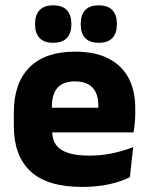

<svg xmlns="http://www.w3.org/2000/svg" viewBox="-20 -704 570 736"><path d="M295 12.5Q161 12.5 97 -47.2Q33 -107 33 -221.5V-272.5Q33 -385.5 93 -445.8Q153 -506 267.5 -506Q344.5 -506 395.8 -479.8Q447 -453.5 472.8 -405Q498.5 -356.5 498.5 -288.5V-272Q498.5 -253 496.8 -233.2Q495 -213.5 492 -196.5H354Q356 -225.5 356.5 -251.2Q357 -277 357 -298Q357 -328.5 347.5 -349.2Q338 -370 318.2 -381Q298.5 -392 267.5 -392Q221.5 -392 200.2 -367.2Q179 -342.5 179 -297V-252L180 -235.5V-200.5Q180 -181.5 186.2 -164.5Q192.5 -147.5 208.2 -134.8Q224 -122 251.8 -114.8Q279.5 -107.5 322.5 -107.5Q368 -107.5 410 -116.2Q452 -125 490.5 -140L478 -25Q444 -7.5 397.5 2.5Q351 12.5 295 12.5ZM461 -196.5H114V-291H461ZM183.5 -540Q149 -540 131.8 -558.2Q114.5 -576.5 114.5 -609.5V-613.5Q114.5 -647 131.8 -665.2Q149 -683.5 183.5 -683.5Q219 -683.5 236.2 -665.2Q253.5 -647 253.5 -613.5V-609.5Q253.5 -576.5 236.2 -558.2Q219 -540 183.5 -540ZM358.5 -540Q323.5 -540 306.5 -558.2Q289.5 -576.5 289.5 -609.5V-613.5Q289.5 -647 306.5 -665.2Q323.5 -683.5 358.5 -683.5Q393.5 -683.5 410.8 -665.2Q428 -647 428 -613.5V-609.5Q428 -576.5 410.8 -558.2Q393.5 -540 358.5 -540Z"/></svg>

Font: Anek Kannada
Style: Bold
Weight: 700
Version: Version 1.003